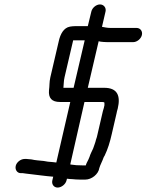

<svg xmlns="http://www.w3.org/2000/svg" viewBox="-20 -752 661 866"><path d="M392 -700 376 -634H317C310 -634 303 -633 296 -632C267 -627 252 -598 245 -566L207 -403C202 -381 204 -365 201 -345C198 -310 213 -292 251 -292H297L234 -19L217 -21C201 -22 190 -23 177 -26C158 -28 138 -29 122 -33L100 -35H91C74 -35 55 -21 51 -4C47 13 57 29 74 29H83C88 30 93 30 97 31L114 33C150 37 182 42 220 45L216 62C212 79 223 94 240 94C257 94 276 79 280 62L282 54C291 55 298 56 306 56C316 57 327 58 340 58H365C393 58 424 34 428 6C431 -6 443 -28 447 -41C447 -43 450 -46 452 -50C466 -79 476 -111 484 -147L506 -242C507 -247 508 -253 511 -262C525 -321 509 -356 450 -356H376L425 -566L434 -564C443 -563 452 -562 463 -562H581C598 -562 616 -577 620 -594C624 -611 613 -626 596 -626H478C463 -626 452 -629 440 -631L456 -700C460 -717 448 -732 431 -732C414 -732 396 -717 392 -700ZM361 -292H435C439 -292 444 -292 449 -291C450 -290 450 -289 451 -289V-277L448 -264C445 -255 443 -247 442 -242L420 -147C418 -138 416 -129 413 -122C410 -108 404 -95 400 -82C395 -71 387 -56 384 -45L379 -33C374 -22 369 -15 367 -6H354C332 -6 316 -7 298 -10C297 -11 298 -11 297 -11ZM271 -403 310 -570H362L312 -356H266C268 -373 267 -385 271 -403Z"/></svg>

Font: Electronic
Style: SeBdIt
Weight: 600
Version: Version 1.011